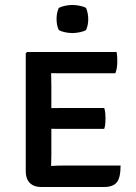

<svg xmlns="http://www.w3.org/2000/svg" viewBox="-20 -756 551 777"><path d="M84.2 -540.4 89.4 -545.5H186.8V-461Q186.8 -449.2 187.3 -436.6Q187.8 -424 187.8 -408.2V-129.3Q187.8 -116.6 187.3 -105.4Q186.8 -94.2 186.8 -84.2V0.7H144.8Q116.8 0.7 100.5 -16Q84.2 -32.7 84.2 -61.8ZM401.8 -319Q405.2 -309.1 406.1 -297.1Q407 -285.2 407 -277.1Q407 -267.9 406.1 -256.1Q405.2 -244.3 401.8 -234.5H244.5Q233.9 -234.5 217.1 -234.5Q200.2 -234.5 182.4 -234.8Q164.6 -235 151.1 -235.5V-317.7Q164.6 -318.2 182.4 -318.4Q200.2 -318.5 217.1 -318.8Q233.9 -319 244.5 -319ZM451.8 -545.5Q454 -534.3 454.3 -523.8Q454.6 -513.3 454.6 -504.1Q454.6 -495.1 453 -483.1Q451.4 -471.1 446.8 -459.4H244.5Q233.9 -459.4 217.1 -459.5Q200.2 -459.6 182.4 -459.9Q164.6 -460.3 151.1 -460.8V-545.5ZM468 -86.2Q468 -36.9 452.7 -18.1Q437.3 0.7 401.4 0.7H152.5V-82.2Q169.9 -83.2 183.8 -84.2Q197.7 -85.2 212.3 -85.7Q227 -86.2 247.4 -86.2ZM208.9 -678.9Q208.9 -704.5 217.8 -723.9Q226.9 -729.1 242.7 -732.5Q258.5 -735.9 273 -735.9Q286.9 -735.9 303.6 -732.5Q320.2 -729.1 328.2 -723.9Q332.4 -714.8 334.8 -702.3Q337.1 -689.9 337.1 -678.9Q337.1 -653.6 328.2 -634.5Q320.5 -629.3 303.7 -625.7Q286.9 -622.2 273 -622.2Q258.5 -622.2 242.5 -625.6Q226.6 -629.1 217.8 -634.5Q208.9 -653.6 208.9 -678.9Z"/></svg>

Font: Signika SC
Style: Regular
Weight: 300
Designer: Anna Giedryś
Foundry: Anna Giedryś
Version: Version 2.000